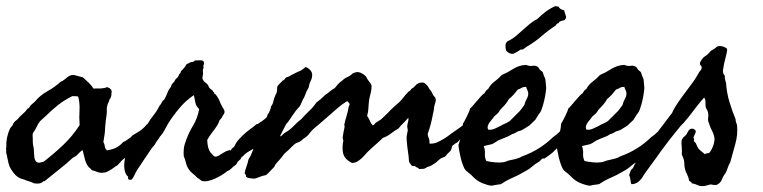

<svg xmlns="http://www.w3.org/2000/svg" viewBox="-60 -573 2511 632"><path d="M306.6 -263.7Q307.6 -260.7 304.7 -252Q299.8 -246.1 298.8 -239.3Q296.9 -235.4 295.4 -232.4Q293.9 -229.5 293 -224.6Q291 -218.8 291.5 -210.9Q292 -203.1 291 -196.3Q289.1 -185.5 288.1 -175.3Q287.1 -165 286.1 -154.3Q286.1 -143.6 284.2 -129.9Q282.2 -116.2 280.3 -105.5Q284.2 -98.6 285.2 -90.8Q286.1 -83 292 -78.1Q311.5 -81.1 323.2 -87.4Q335 -93.8 345.7 -105.5Q354.5 -109.4 357.9 -112.3Q361.3 -115.2 369.1 -120.1Q371.1 -122.1 373 -124Q375 -126 377 -127.9Q387.7 -133.8 390.1 -135.7Q392.6 -137.7 396.5 -139.6Q413.1 -150.4 421.9 -162.1Q430.7 -168.9 434.1 -174.3Q437.5 -179.7 449.2 -184.6Q456.1 -192.4 463.4 -197.8Q470.7 -203.1 477.5 -210.9Q482.4 -210.9 485.4 -209Q488.3 -207 492.2 -205.1Q495.1 -197.3 493.2 -189Q491.2 -180.7 486.3 -173.8Q481.4 -167 481.4 -166Q481.4 -165 480.5 -164.1Q477.5 -160.2 473.1 -156.7Q468.8 -153.3 465.8 -149.4Q460.9 -140.6 458 -140.6Q455.1 -140.6 453.1 -138.7Q444.3 -133.8 440.9 -130.9Q437.5 -127.9 429.7 -123Q418.9 -117.2 417 -115.2Q415 -113.3 413.1 -112.3Q400.4 -98.6 390.1 -90.3Q379.9 -82 368.2 -68.4Q364.3 -65.4 360.4 -62.5Q356.4 -59.6 353.5 -54.7Q344.7 -48.8 339.4 -43Q334 -37.1 327.1 -29.3Q321.3 -26.4 314.5 -21Q307.6 -15.6 299.8 -11.7Q295.9 -9.8 291.5 -7.3Q287.1 -4.9 282.2 -4.9Q270.5 -2.9 260.7 -6.8Q251 -10.7 242.2 -12.7Q238.3 -18.6 232.4 -22.5Q223.6 -33.2 219.7 -47.9Q215.8 -62.5 211.9 -79.1Q204.1 -74.2 197.3 -66.4Q190.4 -58.6 179.7 -53.7Q160.2 -35.2 138.2 -18.1Q116.2 -1 93.8 17.6Q90.8 20.5 87.9 22.5Q85 24.4 83 23.4Q78.1 29.3 69.8 30.8Q61.5 32.2 51.8 30.3Q42 25.4 34.2 23.4Q26.4 21.5 18.6 17.6Q2 14.6 -9.3 2.9Q-20.5 -8.8 -28.3 -24.4Q-31.2 -32.2 -32.7 -39.1Q-34.2 -45.9 -36.1 -54.7Q-37.1 -62.5 -39.1 -67.9Q-41 -73.2 -39.1 -78.1Q-41 -81.1 -40 -84.5Q-39.1 -87.9 -39.1 -91.8Q-40 -105.5 -36.6 -121.1Q-33.2 -136.7 -27.3 -149.4Q-25.4 -153.3 -19.5 -159.2Q-17.6 -162.1 -16.6 -165Q-15.6 -168 -13.7 -169.9Q-11.7 -172.9 -7.8 -175.8Q-3.9 -178.7 -1 -181.6Q3.9 -188.5 10.3 -193.8Q16.6 -199.2 22.5 -205.1Q25.4 -208 27.8 -211.9Q30.3 -215.8 35.2 -217.8Q39.1 -224.6 43.9 -229Q48.8 -233.4 54.7 -238.3Q71.3 -258.8 95.7 -272.5Q120.1 -286.1 139.6 -303.7Q146.5 -306.6 151.4 -310.5Q156.2 -314.5 161.1 -318.4Q173.8 -329.1 187.5 -325.2Q201.2 -321.3 212.9 -318.4Q222.7 -309.6 231.9 -300.8Q241.2 -292 248 -281.2Q254.9 -282.2 263.7 -281.7Q272.5 -281.2 282.2 -283.2Q285.2 -283.2 288.1 -284.7Q291 -286.1 293 -286.1Q307.6 -281.2 307.6 -271.5ZM178.7 -256.8Q152.3 -244.1 130.9 -227.1Q109.4 -210 89.8 -190.4Q85 -185.5 79.6 -181.2Q74.2 -176.8 70.3 -171.9Q66.4 -167 63 -160.2Q59.6 -153.3 56.6 -147.5Q54.7 -143.6 52.7 -141.1Q50.8 -138.7 48.8 -135.7Q46.9 -130.9 47.4 -126Q47.9 -121.1 47.9 -115.2Q47.9 -110.4 47.9 -105.5Q47.9 -100.6 48.8 -95.7Q51.8 -85 51.8 -74.2Q51.8 -66.4 53.2 -55.2Q54.7 -43.9 60.5 -40Q66.4 -36.1 72.8 -38.1Q79.1 -40 84 -41Q118.2 -67.4 148.4 -96.2Q178.7 -125 202.1 -161.1Q200.2 -186.5 201.7 -210.4Q203.1 -234.4 197.3 -254.9Q193.4 -256.8 188 -256.3Q182.6 -255.9 178.7 -256.8Z M698.2 -77.1Q702.1 -82 704.1 -84.5Q706.1 -86.9 710 -88.9Q716.8 -103.5 725.1 -112.8Q733.4 -122.1 742.2 -130.4Q751 -138.7 761.2 -146Q771.5 -153.3 784.2 -164.1Q789.1 -164.1 792.5 -167.5Q795.9 -170.9 800.8 -172.9Q807.6 -178.7 812 -181.6Q816.4 -184.6 819.3 -189.5Q831.1 -195.3 840.3 -204.1Q849.6 -212.9 860.4 -220.7Q869.1 -222.7 877 -218.8Q880.9 -210.9 879.9 -202.1Q878.9 -193.4 870.1 -192.4Q867.2 -189.5 863.8 -186.5Q860.4 -183.6 855.5 -182.6Q849.6 -181.6 847.2 -180.2Q844.7 -178.7 842.8 -174.8Q841.8 -165 840.3 -163.6Q838.9 -162.1 837.9 -160.2Q832 -150.4 825.7 -143.1Q819.3 -135.7 813.5 -129.4Q807.6 -123 801.8 -115.7Q795.9 -108.4 789.1 -97.7Q783.2 -93.8 780.3 -86.9Q762.7 -77.1 754.4 -71.8Q746.1 -66.4 739.3 -58.6Q733.4 -54.7 733.4 -52.7Q733.4 -50.8 731.4 -48.8Q721.7 -41 720.2 -36.6Q718.8 -32.2 715.8 -30.3Q706.1 -23.4 701.2 -18.1Q696.3 -12.7 688.5 -9.8Q682.6 -4.9 671.9 2Q661.1 8.8 648.4 14.6Q635.7 20.5 623.5 22.9Q611.3 25.4 602.5 21.5Q598.6 18.6 595.7 16.1Q592.8 13.7 588.9 11.7Q582 3.9 574.7 -1.5Q567.4 -6.8 561.5 -15.6Q554.7 -25.4 552.2 -36.6Q549.8 -47.9 544.9 -58.6Q543.9 -70.3 544.9 -81.5Q545.9 -92.8 548.8 -100.6Q559.6 -133.8 574.7 -158.2Q589.8 -182.6 595.7 -213.9Q585 -224.6 583.5 -233.9Q582 -243.2 578.1 -259.8Q552.7 -243.2 531.2 -217.8Q509.8 -192.4 493.2 -166Q486.3 -154.3 481.4 -144.5Q476.6 -134.8 469.7 -127Q464.8 -122.1 464.8 -120.6Q464.8 -119.1 462.9 -117.2Q455.1 -107.4 453.1 -103.5Q451.2 -99.6 449.2 -96.7Q447.3 -93.8 444.3 -90.8Q441.4 -87.9 439.5 -85Q425.8 -65.4 414.6 -48.3Q403.3 -31.2 391.6 -13.7Q386.7 -5.9 382.8 2.9Q378.9 11.7 373 18.6Q363.3 19.5 361.8 15.6Q360.4 11.7 362.3 8.8Q356.4 4.9 353 -3.4Q349.6 -11.7 349.1 -21.5Q348.6 -31.2 349.6 -41Q350.6 -50.8 353.5 -57.6Q350.6 -66.4 351.6 -67.4Q352.5 -68.4 352.5 -70.3Q365.2 -87.9 378.4 -105.5Q391.6 -123 406.2 -138.7Q411.1 -145.5 415.5 -152.3Q419.9 -159.2 425.8 -165Q434.6 -180.7 445.8 -194.3Q457 -208 464.8 -224.6Q469.7 -229.5 472.2 -235.4Q474.6 -241.2 480.5 -245.1Q487.3 -256.8 491.2 -267.6Q495.1 -278.3 502 -286.1Q503.9 -293 506.8 -296.9Q509.8 -300.8 514.6 -305.7Q515.6 -310.5 520 -314Q524.4 -317.4 527.3 -322.3Q529.3 -329.1 532.2 -331.1Q535.2 -333 535.2 -337.9Q540 -342.8 544.9 -348.1Q549.8 -353.5 553.7 -361.3Q567.4 -369.1 572.8 -369.1Q578.1 -369.1 581.1 -374Q588.9 -374 599.6 -374.5Q610.4 -375 611.3 -367.2Q612.3 -365.2 611.3 -362.3Q610.4 -359.4 609.4 -356.4Q610.4 -347.7 609.4 -347.2Q608.4 -346.7 608.4 -345.7Q607.4 -342.8 607.9 -338.9Q608.4 -335 608.4 -330.1Q607.4 -322.3 606.4 -317.9Q605.5 -313.5 610.4 -306.6Q612.3 -303.7 616.2 -301.3Q620.1 -298.8 623 -294.9Q626 -292 626.5 -289.1Q627 -286.1 629.9 -283.2Q631.8 -280.3 635.7 -278.3Q639.6 -276.4 641.6 -271.5Q646.5 -267.6 645 -266.6Q643.6 -265.6 649.4 -262.7Q661.1 -248 666 -232.4Q671.9 -220.7 676.8 -212.9Q681.6 -205.1 676.8 -197.3Q674.8 -195.3 673.3 -192.4Q671.9 -189.5 669.9 -185.5Q666 -181.6 662.1 -175.8Q660.2 -171.9 659.2 -168.5Q658.2 -165 656.2 -162.1Q647.5 -148.4 638.2 -136.7Q628.9 -125 622.1 -112.3Q623 -84 632.8 -71.3Q644.5 -57.6 647.5 -57.6Q653.3 -56.6 661.1 -61.5Q668.9 -66.4 673.8 -69.3Q677.7 -71.3 680.7 -73.2Q683.6 -75.2 687.5 -76.2Q698.2 -80.1 697.3 -78.6Q696.3 -77.1 698.2 -77.1Z M861.3 -124Q866.2 -125 869.1 -128.4Q872.1 -131.8 876 -134.8Q878.9 -136.7 882.3 -138.7Q885.7 -140.6 888.7 -142.6Q900.4 -151.4 910.6 -162.1Q920.9 -172.9 931.6 -180.7Q944.3 -195.3 957.5 -207.5Q970.7 -219.7 981.4 -235.4Q996.1 -246.1 1010.7 -260.7Q1018.6 -265.6 1025.9 -272Q1033.2 -278.3 1042 -283.2Q1046.9 -289.1 1052.7 -295.9Q1058.6 -302.7 1066.4 -307.6Q1074.2 -315.4 1083.5 -319.3Q1092.8 -323.2 1100.6 -331.1Q1115.2 -338.9 1127 -333.5Q1138.7 -328.1 1145.5 -320.3Q1147.5 -315.4 1150.4 -311Q1153.3 -306.6 1157.2 -301.8Q1159.2 -298.8 1161.1 -296.4Q1163.1 -293.9 1163.1 -289.1Q1163.1 -277.3 1160.2 -266.6Q1157.2 -255.9 1155.3 -245.1Q1153.3 -231.4 1152.8 -218.3Q1152.3 -205.1 1148.4 -191.4Q1154.3 -183.6 1157.7 -174.8Q1161.1 -166 1167 -160.2Q1170.9 -161.1 1175.8 -168Q1180.7 -171.9 1187 -175.3Q1193.4 -178.7 1198.2 -183.6Q1206.1 -191.4 1212.4 -197.3Q1218.8 -203.1 1225.6 -210.9Q1232.4 -217.8 1239.3 -223.6Q1246.1 -229.5 1253.9 -236.3Q1261.7 -244.1 1268.1 -252.4Q1274.4 -260.7 1282.2 -268.6Q1285.2 -272.5 1288.6 -273.9Q1292 -275.4 1293.9 -280.3Q1301.8 -284.2 1307.1 -291Q1312.5 -297.9 1322.3 -300.8Q1332 -301.8 1335 -300.8Q1337.9 -299.8 1343.8 -293.9Q1348.6 -290 1351.1 -284.2Q1353.5 -278.3 1358.4 -274.4Q1363.3 -264.6 1365.7 -260.3Q1368.2 -255.9 1372.1 -252.9Q1376 -245.1 1373.5 -237.3Q1371.1 -229.5 1369.1 -221.7Q1368.2 -210 1367.2 -206.5Q1366.2 -203.1 1365.2 -198.2Q1359.4 -164.1 1347.7 -131.8Q1348.6 -124 1351.6 -117.7Q1354.5 -111.3 1353.5 -100.6Q1359.4 -99.6 1364.7 -100.6Q1370.1 -101.6 1374 -102.5Q1383.8 -106.4 1393.6 -111.8Q1403.3 -117.2 1413.1 -124Q1425.8 -133.8 1439.5 -143.1Q1453.1 -152.3 1465.8 -162.1Q1470.7 -166 1473.6 -169.4Q1476.6 -172.9 1481.4 -176.8Q1491.2 -184.6 1500.5 -189.5Q1509.8 -194.3 1519.5 -199.2Q1524.4 -202.1 1527.3 -205.1Q1530.3 -208 1534.2 -211.9Q1539.1 -216.8 1547.9 -222.2Q1556.6 -227.5 1564.5 -231.4Q1578.1 -232.4 1578.6 -227.1Q1579.1 -221.7 1580.1 -217.8Q1567.4 -209 1556.2 -199.7Q1544.9 -190.4 1533.2 -180.7Q1530.3 -178.7 1527.8 -177.2Q1525.4 -175.8 1520.5 -173.8Q1517.6 -171.9 1515.1 -168.5Q1512.7 -165 1508.8 -163.1Q1502.9 -158.2 1497.1 -153.8Q1491.2 -149.4 1486.3 -144.5Q1479.5 -139.6 1473.6 -134.8Q1467.8 -129.9 1462.9 -125Q1458 -120.1 1454.1 -114.3Q1450.2 -108.4 1444.3 -103.5Q1439.5 -101.6 1436 -98.6Q1432.6 -95.7 1428.7 -92.8Q1426.8 -86.9 1425.8 -82.5Q1424.8 -78.1 1419.9 -73.2Q1413.1 -67.4 1410.6 -64Q1408.2 -60.5 1406.2 -58.6Q1403.3 -56.6 1399.4 -55.2Q1395.5 -53.7 1391.6 -51.8Q1386.7 -48.8 1382.8 -44.9Q1378.9 -41 1374 -37.1Q1366.2 -32.2 1360.8 -28.8Q1355.5 -25.4 1346.7 -23.4Q1336.9 -16.6 1332 -17.1Q1327.1 -17.6 1322.3 -16.6Q1320.3 -15.6 1317.9 -18.6Q1315.4 -21.5 1312.5 -21.5Q1305.7 -27.3 1302.7 -26.4Q1299.8 -25.4 1295.9 -27.3Q1286.1 -38.1 1286.1 -43.9Q1286.1 -49.8 1285.2 -56.6Q1283.2 -71.3 1281.2 -86.4Q1279.3 -101.6 1278.3 -118.2Q1278.3 -125 1279.8 -130.9Q1281.2 -136.7 1282.2 -143.6Q1282.2 -147.5 1281.2 -150.9Q1280.3 -154.3 1280.3 -157.2Q1281.2 -165 1283.2 -171.9Q1285.2 -178.7 1284.2 -185.5Q1271.5 -170.9 1264.6 -164.6Q1257.8 -158.2 1252 -150.4Q1238.3 -142.6 1226.6 -133.3Q1214.8 -124 1200.2 -119.1Q1186.5 -105.5 1173.8 -94.7Q1161.1 -84 1147.5 -70.3Q1139.6 -60.5 1131.3 -52.7Q1123 -44.9 1112.3 -39.1Q1105.5 -37.1 1101.6 -36.6Q1097.7 -36.1 1093.8 -39.1Q1073.2 -50.8 1069.3 -69.3Q1065.4 -87.9 1070.3 -110.4Q1067.4 -116.2 1068.4 -123.5Q1069.3 -130.9 1070.8 -138.2Q1072.3 -145.5 1073.7 -151.9Q1075.2 -158.2 1073.2 -162.1Q1076.2 -176.8 1081.1 -192.4Q1085.9 -208 1087.9 -222.7Q1092.8 -229.5 1089.4 -233.4Q1085.9 -237.3 1083 -240.2Q1066.4 -230.5 1051.3 -217.3Q1036.1 -204.1 1020.5 -190.4Q1012.7 -183.6 1005.4 -177.2Q998 -170.9 990.2 -164.1Q982.4 -157.2 974.6 -150.9Q966.8 -144.5 960.9 -136.7Q954.1 -127.9 950.7 -125Q947.3 -122.1 944.3 -120.1Q939.5 -117.2 936.5 -114.3Q933.6 -111.3 930.7 -109.4Q926.8 -106.4 922.9 -105Q918.9 -103.5 914.1 -101.6Q908.2 -97.7 901.9 -91.3Q895.5 -85 890.6 -80.1Q885.7 -75.2 881.8 -72.3Q877.9 -69.3 874 -64.5Q867.2 -54.7 859.9 -46.9Q852.5 -39.1 845.7 -30.3Q844.7 -25.4 840.3 -21Q835.9 -16.6 831.1 -11.7Q827.1 -7.8 822.8 -2.9Q818.4 2 813.5 3.9Q810.5 4.9 806.6 5.4Q802.7 5.9 798.8 7.8Q793 9.8 786.1 12.7Q779.3 15.6 771.5 14.6Q764.6 13.7 759.8 13.2Q754.9 12.7 750 8.8Q750 1 745.1 -2Q747.1 -13.7 751.5 -25.4Q755.9 -37.1 757.8 -47.9Q764.6 -57.6 769 -69.8Q773.4 -82 779.3 -93.8Q784.2 -107.4 789.6 -119.1Q794.9 -130.9 799.8 -142.6Q803.7 -154.3 806.6 -164.1Q809.6 -173.8 814.5 -181.6Q820.3 -191.4 821.3 -196.3Q825.2 -201.2 828.6 -209.5Q832 -217.8 832 -222.7Q837.9 -229.5 839.8 -239.3Q841.8 -249 845.7 -257.8Q847.7 -261.7 849.1 -264.6Q850.6 -267.6 851.6 -272.5Q852.5 -277.3 852.1 -281.7Q851.6 -286.1 854.5 -291Q858.4 -295.9 862.3 -299.3Q866.2 -302.7 870.1 -307.6Q875 -308.6 877 -312.5Q878.9 -316.4 882.8 -318.4Q894.5 -322.3 895 -323.2Q895.5 -324.2 897.5 -325.2Q909.2 -331.1 912.1 -332.5Q915 -334 918.9 -335.9Q922.9 -337.9 924.8 -338.4Q926.8 -338.9 930.7 -340.8Q932.6 -342.8 938.5 -346.7Q944.3 -350.6 946.3 -352.5Q956.1 -348.6 962.9 -340.3Q969.7 -332 966.8 -318.4Q965.8 -313.5 963.9 -309.1Q961.9 -304.7 960 -300.8Q958 -295.9 957.5 -291.5Q957 -287.1 955.1 -283.2Q948.2 -271.5 946.3 -265.1Q944.3 -258.8 941.4 -252.9Q939.5 -250 938 -247.1Q936.5 -244.1 934.6 -240.2Q931.6 -232.4 929.2 -227.5Q926.8 -222.7 921.9 -217.8Q918.9 -213.9 916 -210.9Q913.1 -208 910.2 -203.1Q903.3 -194.3 896.5 -183.6Q889.6 -172.9 881.8 -164.1Q877 -154.3 871.6 -144.5Q866.2 -134.8 861.3 -124Z M1644.5 -278.3Q1637.7 -269.5 1630.9 -261.7Q1624 -253.9 1615.2 -247.1Q1609.4 -236.3 1601.6 -227.5Q1593.8 -218.8 1585.9 -210.9Q1582 -203.1 1577.1 -198.7Q1572.3 -194.3 1566.4 -189.5Q1563.5 -184.6 1559.1 -179.7Q1554.7 -174.8 1551.3 -169.9Q1547.9 -165 1545.9 -159.2Q1543.9 -153.3 1546.9 -146.5Q1557.6 -144.5 1568.4 -149.4Q1579.1 -154.3 1586.9 -158.2Q1594.7 -163.1 1603 -166.5Q1611.3 -169.9 1618.2 -174.8L1643.6 -200.2Q1650.4 -206.1 1655.3 -212.9Q1660.2 -219.7 1666 -227.5Q1668 -237.3 1673.8 -247.6Q1679.7 -257.8 1678.7 -267.6Q1677.7 -273.4 1675.3 -277.8Q1672.9 -282.2 1671.9 -287.1Q1662.1 -287.1 1656.7 -283.7Q1651.4 -280.3 1644.5 -278.3ZM1487.3 -215.8Q1489.3 -216.8 1495.6 -224.1Q1502 -231.4 1509.8 -240.7Q1517.6 -250 1524.4 -257.3Q1531.2 -264.6 1534.2 -265.6Q1537.1 -270.5 1539.6 -273.9Q1542 -277.3 1546.9 -280.3Q1554.7 -294.9 1567.4 -304.2Q1580.1 -313.5 1591.8 -326.2Q1610.4 -334 1629.4 -346.2Q1648.4 -358.4 1671.9 -359.4Q1682.6 -354.5 1692.9 -356.4Q1703.1 -358.4 1711.9 -351.6Q1716.8 -342.8 1720.7 -340.3Q1724.6 -337.9 1726.6 -335Q1730.5 -322.3 1732.4 -318.8Q1734.4 -315.4 1735.4 -310.5Q1736.3 -295.9 1737.3 -289.6Q1738.3 -283.2 1737.3 -277.3Q1734.4 -251 1727.5 -227.5Q1725.6 -221.7 1723.6 -215.3Q1721.7 -209 1718.8 -204.1Q1711.9 -195.3 1708.5 -189Q1705.1 -182.6 1702.1 -178.7Q1690.4 -167 1681.6 -159.2Q1672.9 -154.3 1664.1 -148.4Q1655.3 -142.6 1644.5 -140.6Q1639.6 -137.7 1635.7 -135.3Q1631.8 -132.8 1626 -131.8Q1616.2 -125 1606.4 -121.6Q1596.7 -118.2 1585.9 -113.3Q1580.1 -111.3 1573.2 -106.4Q1566.4 -101.6 1559.6 -98.6Q1553.7 -96.7 1545.4 -95.2Q1537.1 -93.8 1532.2 -91.8Q1537.1 -81.1 1536.1 -67.4Q1535.2 -53.7 1541 -43Q1553.7 -40 1568.8 -38.6Q1584 -37.1 1597.7 -39.1Q1602.5 -40 1608.4 -42.5Q1614.3 -44.9 1620.1 -45.9Q1630.9 -47.9 1641.1 -50.8Q1651.4 -53.7 1659.2 -58.6Q1687.5 -68.4 1713.9 -85Q1740.2 -101.6 1759.8 -121.1Q1771.5 -128.9 1785.6 -142.6Q1799.8 -156.2 1807.6 -168Q1822.3 -183.6 1833.5 -192.4Q1844.7 -201.2 1854.5 -200.2Q1862.3 -200.2 1869.6 -190.9Q1877 -181.6 1868.2 -170.9Q1858.4 -165 1847.7 -153.3Q1836.9 -141.6 1825.2 -136.7Q1816.4 -130.9 1803.2 -115.2Q1790 -99.6 1781.2 -91.8Q1777.3 -87.9 1771 -82.5Q1764.6 -77.1 1760.7 -72.3Q1747.1 -60.5 1731.4 -50.8Q1725.6 -52.7 1722.7 -48.8Q1719.7 -44.9 1714.8 -41Q1711.9 -39.1 1708.5 -37.1Q1705.1 -35.2 1702.1 -33.2Q1694.3 -26.4 1685.1 -19.5Q1675.8 -12.7 1666 -7.8Q1646.5 3.9 1627 12.2Q1607.4 20.5 1588.9 33.2Q1583 34.2 1578.1 34.7Q1573.2 35.2 1568.4 36.1Q1562.5 38.1 1558.1 38.1Q1553.7 38.1 1545.9 36.1Q1528.3 31.2 1516.6 24.4Q1504.9 17.6 1493.2 4.9Q1487.3 -1 1480.5 -5.9Q1473.6 -10.7 1469.7 -16.6Q1466.8 -21.5 1462.9 -32.2Q1459 -43 1456.1 -55.2Q1453.1 -67.4 1451.2 -79.1Q1449.2 -90.8 1449.2 -96.7Q1451.2 -100.6 1453.6 -110.4Q1456.1 -120.1 1458.5 -131.3Q1460.9 -142.6 1462.4 -152.3Q1463.9 -162.1 1463.9 -166Q1464.8 -167 1468.8 -174.3Q1472.7 -181.6 1477.1 -190.4Q1481.4 -199.2 1484.4 -206.5Q1487.3 -213.9 1487.3 -215.8ZM1778.3 -551.8Q1782.2 -542 1796.9 -539.1Q1798.8 -531.2 1802.2 -522Q1805.7 -512.7 1797.9 -506.8Q1786.1 -503.9 1783.2 -502.4Q1780.3 -501 1779.3 -497.1Q1772.5 -496.1 1769.5 -489.3Q1744.1 -472.7 1722.2 -453.6Q1700.2 -434.6 1674.8 -419.9Q1664.1 -412.1 1661.6 -410.6Q1659.2 -409.2 1654.3 -410.2Q1643.6 -402.3 1628.9 -395.5Q1614.3 -395.5 1605.5 -407.2Q1603.5 -417 1604 -424.8Q1604.5 -432.6 1611.3 -437.5Q1626 -444.3 1637.7 -454.1Q1649.4 -463.9 1660.6 -474.1Q1671.9 -484.4 1683.6 -494.1Q1695.3 -503.9 1709 -510.7Q1721.7 -523.4 1735.8 -534.2Q1750 -544.9 1767.6 -552.7Q1771.5 -552.7 1773.9 -551.8Q1776.4 -550.8 1778.3 -551.8Z M1967.8 -278.3Q1960.9 -269.5 1954.1 -261.7Q1947.3 -253.9 1938.5 -247.1Q1932.6 -236.3 1924.8 -227.5Q1917 -218.8 1909.2 -210.9Q1905.3 -203.1 1900.4 -198.7Q1895.5 -194.3 1889.6 -189.5Q1886.7 -184.6 1882.3 -179.7Q1877.9 -174.8 1874.5 -169.9Q1871.1 -165 1869.1 -159.2Q1867.2 -153.3 1870.1 -146.5Q1880.9 -144.5 1891.6 -149.4Q1902.3 -154.3 1910.2 -158.2Q1918 -163.1 1926.3 -166.5Q1934.6 -169.9 1941.4 -174.8L1966.8 -200.2Q1973.6 -206.1 1978.5 -212.9Q1983.4 -219.7 1989.3 -227.5Q1991.2 -237.3 1997.1 -247.6Q2002.9 -257.8 2002 -267.6Q2001 -273.4 1998.5 -277.8Q1996.1 -282.2 1995.1 -287.1Q1985.4 -287.1 1980 -283.7Q1974.6 -280.3 1967.8 -278.3ZM1810.5 -215.8Q1812.5 -216.8 1818.8 -224.1Q1825.2 -231.4 1833 -240.7Q1840.8 -250 1847.7 -257.3Q1854.5 -264.6 1857.4 -265.6Q1860.4 -270.5 1862.8 -273.9Q1865.2 -277.3 1870.1 -280.3Q1877.9 -294.9 1890.6 -304.2Q1903.3 -313.5 1915 -326.2Q1933.6 -334 1952.6 -346.2Q1971.7 -358.4 1995.1 -359.4Q2005.9 -354.5 2016.1 -356.4Q2026.4 -358.4 2035.2 -351.6Q2040 -342.8 2043.9 -340.3Q2047.9 -337.9 2049.8 -335Q2053.7 -322.3 2055.7 -318.8Q2057.6 -315.4 2058.6 -310.5Q2059.6 -295.9 2060.5 -289.6Q2061.5 -283.2 2060.5 -277.3Q2057.6 -251 2050.8 -227.5Q2048.8 -221.7 2046.9 -215.3Q2044.9 -209 2042 -204.1Q2035.2 -195.3 2031.7 -189Q2028.3 -182.6 2025.4 -178.7Q2013.7 -167 2004.9 -159.2Q1996.1 -154.3 1987.3 -148.4Q1978.5 -142.6 1967.8 -140.6Q1962.9 -137.7 1959 -135.3Q1955.1 -132.8 1949.2 -131.8Q1939.5 -125 1929.7 -121.6Q1919.9 -118.2 1909.2 -113.3Q1903.3 -111.3 1896.5 -106.4Q1889.6 -101.6 1882.8 -98.6Q1877 -96.7 1868.7 -95.2Q1860.4 -93.8 1855.5 -91.8Q1860.4 -81.1 1859.4 -67.4Q1858.4 -53.7 1864.3 -43Q1877 -40 1892.1 -38.6Q1907.2 -37.1 1920.9 -39.1Q1925.8 -40 1931.6 -42.5Q1937.5 -44.9 1943.4 -45.9Q1954.1 -47.9 1964.4 -50.8Q1974.6 -53.7 1982.4 -58.6Q2010.7 -68.4 2037.1 -85Q2063.5 -101.6 2083 -121.1Q2094.7 -128.9 2108.9 -142.6Q2123 -156.2 2130.9 -168Q2145.5 -183.6 2156.7 -192.4Q2168 -201.2 2177.7 -200.2Q2185.5 -200.2 2192.9 -190.9Q2200.2 -181.6 2191.4 -170.9Q2181.6 -165 2170.9 -153.3Q2160.2 -141.6 2148.4 -136.7Q2139.6 -130.9 2126.5 -115.2Q2113.3 -99.6 2104.5 -91.8Q2100.6 -87.9 2094.2 -82.5Q2087.9 -77.1 2084 -72.3Q2070.3 -60.5 2054.7 -50.8Q2048.8 -52.7 2045.9 -48.8Q2043 -44.9 2038.1 -41Q2035.2 -39.1 2031.7 -37.1Q2028.3 -35.2 2025.4 -33.2Q2017.6 -26.4 2008.3 -19.5Q1999 -12.7 1989.3 -7.8Q1969.7 3.9 1950.2 12.2Q1930.7 20.5 1912.1 33.2Q1906.2 34.2 1901.4 34.7Q1896.5 35.2 1891.6 36.1Q1885.7 38.1 1881.3 38.1Q1877 38.1 1869.1 36.1Q1851.6 31.2 1839.8 24.4Q1828.1 17.6 1816.4 4.9Q1810.5 -1 1803.7 -5.9Q1796.9 -10.7 1793 -16.6Q1790 -21.5 1786.1 -32.2Q1782.2 -43 1779.3 -55.2Q1776.4 -67.4 1774.4 -79.1Q1772.5 -90.8 1772.5 -96.7Q1774.4 -100.6 1776.9 -110.4Q1779.3 -120.1 1781.7 -131.3Q1784.2 -142.6 1785.6 -152.3Q1787.1 -162.1 1787.1 -166Q1788.1 -167 1792 -174.3Q1795.9 -181.6 1800.3 -190.4Q1804.7 -199.2 1807.6 -206.5Q1810.5 -213.9 1810.5 -215.8Z M2229.5 -143.6Q2231.4 -139.6 2228 -132.8Q2224.6 -126 2222.7 -121.1Q2223.6 -117.2 2224.6 -114.7Q2225.6 -112.3 2223.6 -108.4Q2230.5 -103.5 2232.4 -97.2Q2234.4 -90.8 2239.3 -84Q2244.1 -78.1 2249.5 -74.2Q2254.9 -70.3 2259.8 -65.4Q2264.6 -68.4 2267.6 -68.4Q2270.5 -68.4 2275.4 -70.3Q2284.2 -82 2289.1 -97.7Q2290 -101.6 2291 -106.4Q2292 -111.3 2292 -115.2Q2291 -128.9 2284.2 -141.6Q2277.3 -154.3 2273.4 -168Q2269.5 -175.8 2271 -185.5Q2272.5 -195.3 2270.5 -203.1Q2269.5 -208 2267.6 -210.9Q2265.6 -213.9 2263.7 -217.8Q2261.7 -225.6 2262.2 -235.4Q2262.7 -245.1 2257.8 -252Q2253.9 -248 2245.1 -237.3Q2236.3 -226.6 2226.6 -213.9Q2216.8 -201.2 2208.5 -190.4Q2200.2 -179.7 2196.3 -175.8Q2191.4 -168.9 2185.5 -163.6Q2179.7 -158.2 2174.8 -151.4Q2170.9 -146.5 2161.6 -135.3Q2152.3 -124 2142.6 -111.3Q2132.8 -98.6 2124.5 -87.4Q2116.2 -76.2 2113.3 -72.3Q2111.3 -69.3 2103 -57.6Q2094.7 -45.9 2084.5 -32.2Q2074.2 -18.6 2065.9 -6.8Q2057.6 4.9 2055.7 8.8Q2049.8 18.6 2040.5 25.9Q2031.2 33.2 2018.6 33.2Q2017.6 32.2 2016.6 27.8Q2015.6 23.4 2015.1 18.6Q2014.6 13.7 2013.2 9.3Q2011.7 4.9 2010.7 2.9Q2013.7 -2.9 2015.1 -8.8Q2016.6 -14.6 2023.4 -19.5Q2025.4 -26.4 2035.2 -41.5Q2044.9 -56.6 2056.6 -73.2Q2068.4 -89.8 2078.6 -104.5Q2088.9 -119.1 2092.8 -125Q2096.7 -128.9 2105.5 -139.6Q2114.3 -150.4 2123 -162.6Q2131.8 -174.8 2140.1 -185.5Q2148.4 -196.3 2152.3 -201.2Q2155.3 -210 2165 -225.1Q2174.8 -240.2 2186.5 -256.3Q2198.2 -272.5 2209.5 -287.1Q2220.7 -301.8 2226.6 -310.5Q2231.4 -318.4 2234.9 -324.2Q2238.3 -330.1 2242.2 -336.9Q2244.1 -338.9 2246.1 -341.3Q2248 -343.8 2249 -345.7Q2251 -353.5 2247.1 -356.9Q2243.2 -360.4 2244.1 -367.2Q2252 -382.8 2261.2 -388.2Q2270.5 -393.6 2278.3 -404.3Q2283.2 -408.2 2287.6 -410.2Q2292 -412.1 2296.9 -417Q2300.8 -420.9 2306.6 -421.4Q2312.5 -421.9 2317.9 -420.4Q2323.2 -418.9 2327.6 -416.5Q2332 -414.1 2333 -412.1Q2334 -409.2 2333 -404.3Q2332 -399.4 2331.1 -394.5Q2329.1 -385.7 2327.1 -378.4Q2325.2 -371.1 2323.2 -362.3Q2321.3 -351.6 2319.8 -341.8Q2318.4 -332 2326.2 -323.2Q2325.2 -318.4 2326.7 -311.5Q2328.1 -304.7 2330.1 -298.8Q2332 -267.6 2341.3 -236.8Q2350.6 -206.1 2361.3 -180.7Q2361.3 -175.8 2362.8 -170.9Q2364.3 -166 2366.2 -161.1Q2369.1 -129.9 2360.4 -99.1Q2351.6 -68.4 2343.8 -39.1Q2337.9 -29.3 2334 -16.6Q2332 -10.7 2330.1 -6.8Q2328.1 -2.9 2324.2 2Q2319.3 9.8 2315.4 19.5Q2311.5 29.3 2299.8 35.2Q2293 37.1 2286.6 35.2Q2280.3 33.2 2274.4 35.2Q2269.5 36.1 2265.6 37.6Q2261.7 39.1 2257.8 39.1Q2245.1 41 2236.8 36.6Q2228.5 32.2 2216.8 30.3Q2216.8 27.3 2213.9 25.9Q2210.9 24.4 2209 22.5Q2205.1 6.8 2201.2 0Q2197.3 -6.8 2195.3 -14.6Q2192.4 -25.4 2192.4 -35.6Q2192.4 -45.9 2187.5 -56.6Q2183.6 -64.5 2184.1 -67.4Q2184.6 -70.3 2184.6 -73.2Q2184.6 -85.9 2183.1 -101.1Q2181.6 -116.2 2195.3 -126Q2200.2 -129.9 2202.6 -136.2Q2205.1 -142.6 2210.9 -147.5Q2212.9 -149.4 2217.3 -149.4Q2221.7 -149.4 2223.6 -148.4Z"/></svg>

Font: Seaweed Script
Style: Regular
Weight: 400
Designer: Squid
Foundry: Font Diner, Inc DBA Neapolitan
Version: Version 1.000